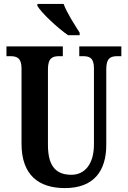

<svg xmlns="http://www.w3.org/2000/svg" viewBox="-20 -951 653 981"><path d="M328 -771H387V-784C363 -822 321 -886 305 -931H171V-921C191 -886 275 -807 328 -771ZM312 10C459 10 523 -77 523 -211V-598C523 -656 547 -664 581 -664H600V-714H385V-664H403C437 -664 460 -656 460 -602V-213C460 -114 414 -58 345 -58C271 -58 225 -96 225 -210V-598C225 -656 250 -664 283 -664H301V-714H13V-664H32C65 -664 90 -656 90 -602V-217C90 -54 180 10 312 10Z"/></svg>

Font: Noto Serif Khmer ExtraCondensed
Style: Bold
Weight: 700
Width: 2
Designer: Danh Hong and the Monotype Design Team
Foundry: Monotype Imaging Inc.
Version: Version 2.004